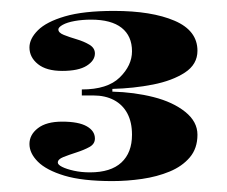

<svg xmlns="http://www.w3.org/2000/svg" viewBox="-20 -743 416 352"><path d="M186 -411Q131 -411 98 -421Q65 -431 49.5 -446.5Q34 -462 34 -479Q34 -496 49.5 -508Q65 -520 94 -520Q124 -520 139 -511.5Q154 -503 154 -489Q154 -479 144 -473.5Q134 -468 120 -463.5Q106 -459 96 -455Q86 -451 86 -445Q86 -441 94 -437Q102 -433 115.5 -430Q129 -427 145 -427Q183 -427 202.5 -445Q222 -463 222 -496Q222 -519 213.5 -535Q205 -551 189 -559.5Q173 -568 151 -568H130V-579Q177 -579 199.5 -601Q222 -623 222 -649Q222 -677 203 -692Q184 -707 147 -707Q131 -707 117 -704.5Q103 -702 95 -697.5Q87 -693 87 -689Q87 -683 97 -679Q107 -675 120.5 -671Q134 -667 144 -661Q154 -655 154 -645Q154 -632 139 -622.5Q124 -613 94 -613Q65 -613 49.5 -625.5Q34 -638 34 -656Q34 -672 49.5 -687.5Q65 -703 99 -713Q133 -723 189 -723Q258 -723 300 -705Q342 -687 342 -650Q342 -625 319 -610Q296 -595 260.5 -588Q225 -581 186 -580V-575Q226 -574 261.5 -565Q297 -556 319.5 -538Q342 -520 342 -496Q342 -471 328 -454.5Q314 -438 291 -428.5Q268 -419 240.5 -415Q213 -411 186 -411Z"/></svg>

Font: Kalnia SemiExpanded SemiBold
Style: Regular
Weight: 600
Width: 6
Designer: Frida Medrano
Foundry: Frida Medrano
Version: Version 1.105